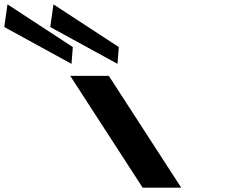

<svg xmlns="http://www.w3.org/2000/svg" viewBox="-444 -861 1036 881"><path d="M-121.8 -513H55.2L387.5 0H210.5ZM-109.8 -645 -115.9 -568 -424.4 -737 -409.7 -841ZM101.2 -645 95.1 -568 -213.4 -737 -198.7 -841Z"/></svg>

Font: Hussar
Style: BdOpOblSeven
Weight: 700
Foundry: Cannot Into Space Fonts
Version: Version 2.00